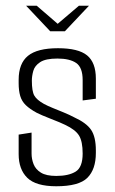

<svg xmlns="http://www.w3.org/2000/svg" viewBox="-20 -643 400 669"><path d="M71 -623H108L181 -560L255 -623H290L206 -534H155ZM176 6Q105 6 75 -23.5Q45 -53 45 -106V-174L90 -181V-108Q90 -89 97 -71Q104 -53 122.5 -41.5Q141 -30 176 -30Q219 -30 243.5 -45Q268 -60 268 -108Q268 -150 255.5 -170.5Q243 -191 207 -208Q201 -211 187 -217Q173 -223 157 -229Q141 -235 127.5 -241Q114 -247 108 -250Q84 -263 70 -276.5Q56 -290 50.5 -308.5Q45 -327 45 -353V-365Q45 -422 77.5 -448.5Q110 -475 182 -475Q253 -475 283.5 -450Q314 -425 314 -369V-299L268 -293V-364Q268 -408 245.5 -423.5Q223 -439 180 -439Q139 -439 120 -426.5Q101 -414 96 -396Q91 -378 91 -362Q91 -325 99.5 -310Q108 -295 133 -281Q146 -274 164.5 -266.5Q183 -259 202.5 -251Q222 -243 237 -235Q281 -215 297.5 -190.5Q314 -166 314 -119V-110Q314 -53 284.5 -23.5Q255 6 176 6Z"/></svg>

Font: Smooch Sans Thin
Style: Regular
Weight: 400
Version: Version 1.010